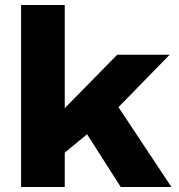

<svg xmlns="http://www.w3.org/2000/svg" viewBox="-20 -745 712 765"><path d="M64 0V-725H238V-314L447 -527H656L452 -318L663 0H461L327 -210L238 -137V0Z"/></svg>

Font: Archivo SemiExpanded ExtraBold
Style: Regular
Weight: 800
Width: 6
Designer: Hector Gatti
Foundry: Omnibus-Type
Version: Version 2.001; ttfautohint (v1.8.3)